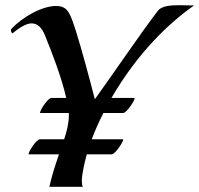

<svg xmlns="http://www.w3.org/2000/svg" viewBox="-20 -719 767 739"><path d="M727 -698C712 -698 691 -699 670 -699C636 -699 602 -696 588 -678C519 -588 420 -441 345 -337C324 -419 295 -527 272 -600C250 -668 241 -696 196 -696C140 -696 65 -652 24 -608C23 -607 22 -605 22 -603C22 -598 25 -591 28 -591C28 -591 29 -591 30 -592C60 -617 84 -629 102 -629C125 -629 141 -612 153 -583C180 -517 217 -421 235 -342H178C164 -342 134 -295 134 -285C134 -284 134 -284 135 -284H245C245 -281 245 -277 245 -274C245 -247 238 -216 227 -183H134C120 -183 90 -136 90 -126C90 -125 90 -125 91 -125H207C191 -79 178 -37 170 0H299C296 -5 295 -13 295 -23C295 -47 304 -88 314 -125H410C423 -125 454 -172 454 -181C454 -182 454 -183 453 -183H333C346 -217 361 -251 378 -284H454C467 -284 498 -331 498 -340C498 -341 498 -342 497 -342H409C509 -514 628 -629 727 -698Z"/></svg>

Font: Playball
Style: Regular
Weight: 400
Designer: Robert E. Leuschke
Foundry: Robert E. Leuschke
Version: Version 1.001